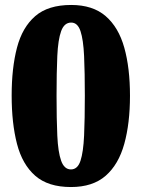

<svg xmlns="http://www.w3.org/2000/svg" viewBox="-20 -744 571 774"><path d="M266 10Q174 10 122 -35.5Q70 -81 48.5 -164Q27 -247 27 -359Q27 -470 48.5 -552Q70 -634 122 -679Q174 -724 267 -724Q354 -724 406 -679Q458 -634 481 -552Q504 -470 504 -358Q504 -247 481 -164Q458 -81 406 -35.5Q354 10 266 10ZM266 -61Q293 -61 304.5 -96Q316 -131 319 -197.5Q322 -264 322 -358Q322 -452 319 -518Q316 -584 304.5 -618.5Q293 -653 267 -653Q239 -653 226.5 -618.5Q214 -584 211 -518Q208 -452 208 -358Q208 -264 211 -197.5Q214 -131 226.5 -96Q239 -61 266 -61Z"/></svg>

Font: Noto Serif Myanmar SemiCondensed Black
Style: Regular
Weight: 900
Width: 4
Designer: Ben Mitchell and the Monotype Design Team
Foundry: Monotype Imaging Inc.
Version: Version 2.106; ttfautohint (v1.8.4.7-5d5b)